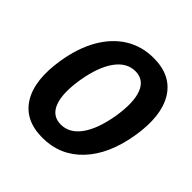

<svg xmlns="http://www.w3.org/2000/svg" viewBox="-194 -894 1061 1061"><g transform="rotate(45 337.0 -363.5)"><path d="M290.5 9.8Q152.3 9.8 92 -88.4Q31.7 -186.5 60.5 -363.3Q80.1 -481.4 128.7 -564.9Q177.2 -648.4 249.8 -692.9Q322.3 -737.3 414.1 -737.3Q551.3 -737.3 611.8 -638.9Q672.4 -540.5 643.6 -363.8Q614.3 -186.5 521.2 -88.4Q428.2 9.8 290.5 9.8ZM310.5 -113.8Q378.4 -113.8 425 -179Q471.7 -244.1 491.7 -363.8Q511.2 -482.9 486.3 -548.6Q461.4 -614.3 393.6 -614.3Q327.1 -614.3 280 -549.3Q232.9 -484.4 212.4 -363.3Q192.9 -243.7 218 -178.7Q243.2 -113.8 310.5 -113.8Z"/></g></svg>

Font: Inter
Style: Bold Italic
Weight: 700
Italic angle: -9.39999°
Designer: Rasmus Andersson
Foundry: rsms
Version: Version 4.001;git-9221beed3